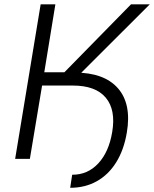

<svg xmlns="http://www.w3.org/2000/svg" viewBox="-20 -748 725 904"><path d="M209.5 -345.2 219.2 -406.2H332.5Q470.7 -406.2 535.4 -332.3Q600.1 -258.3 577.1 -123.5Q563.5 -42.5 527.3 15.9Q491.2 74.2 436 105.2Q380.9 136.2 310.5 136.2L319.8 74.7Q392.6 75.2 442.6 21.5Q492.7 -32.2 508.3 -126.5Q525.9 -231 478 -288.1Q430.2 -345.2 322.8 -345.2ZM51.3 0 171.4 -727.5H240.7L188.5 -407.7H283.2L596.7 -727.5H685.1L302.2 -345.2H178.2L120.6 0Z"/></svg>

Font: Inter Light
Style: Italic
Weight: 300
Italic angle: -9.3988°
Designer: Rasmus Andersson
Foundry: rsms
Version: Version 4.001;git-66647c0bb